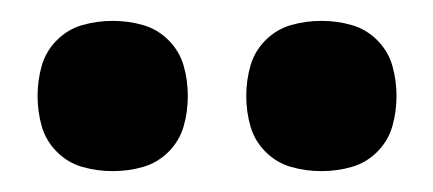

<svg xmlns="http://www.w3.org/2000/svg" viewBox="-20 -762 415 184"><path d="M288 -598Q273 -598 259 -602Q245 -606 234.5 -616.5Q224 -627 220 -641Q216 -655 216 -670Q216 -685 220 -699Q224 -713 234.5 -723.5Q245 -734 259 -738Q273 -742 288 -742Q303 -742 317 -738Q331 -734 341.5 -723.5Q352 -713 356 -699Q360 -685 360 -670Q360 -655 356 -641Q352 -627 341.5 -616.5Q331 -606 317 -602Q303 -598 288 -598ZM88 -598Q73 -598 59 -602Q45 -606 34.5 -616.5Q24 -627 20 -641Q16 -655 16 -670Q16 -685 20 -699Q24 -713 34.5 -723.5Q45 -734 59 -738Q73 -742 88 -742Q103 -742 117 -738Q131 -734 141.5 -723.5Q152 -713 156 -699Q160 -685 160 -670Q160 -655 156 -641Q152 -627 141.5 -616.5Q131 -606 117 -602Q103 -598 88 -598Z"/></svg>

Font: Iosevka Julsh Curly
Style: Bold
Weight: 700
Designer: Belleve Invis
Foundry: Belleve Invis
Version: Version 15.0.2; ttfautohint (v1.8.4)